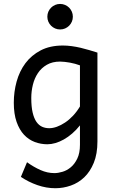

<svg xmlns="http://www.w3.org/2000/svg" viewBox="-20 -743 589 992"><path d="M393.1 -405.3Q381.3 -409.7 368.2 -413.3Q355 -417 341.3 -419.4Q327.6 -421.9 314.7 -423.3Q301.8 -424.8 290.5 -424.8Q250.5 -424.8 222.2 -408.4Q193.8 -392.1 176 -365.5Q158.2 -338.9 149.9 -305.2Q141.6 -271.5 141.6 -236.8Q141.6 -191.4 148.7 -161.4Q155.8 -131.3 168.2 -113.5Q180.7 -95.7 197.5 -88.1Q214.4 -80.6 234.4 -80.6Q252.9 -80.6 273.9 -88.1Q294.9 -95.7 316.2 -109.9Q337.4 -124 357.2 -145Q377 -166 393.1 -192.9ZM483.4 -12.2Q483.4 52.2 464.6 98.1Q445.8 144 415.3 173.1Q384.8 202.1 345.7 215.8Q306.6 229.5 266.1 229.5Q219.2 229.5 173.1 213.4Q127 197.3 87.9 170.9L119.6 95.2Q154.3 120.1 189.5 135.7Q224.6 151.4 261.2 151.4Q280.3 151.4 303.2 144.5Q326.2 137.7 346.2 120.8Q366.2 104 379.6 75.7Q393.1 47.4 393.1 4.9V-95.2Q374 -71.3 352.8 -53Q331.5 -34.7 309.8 -22.5Q288.1 -10.3 266.4 -3.9Q244.6 2.4 224.6 2.4Q190.9 2.4 159.7 -9.3Q128.4 -21 104.2 -46.6Q80.1 -72.3 65.7 -113.3Q51.3 -154.3 51.3 -212.4Q51.3 -268.6 65.9 -321.8Q80.6 -375 111.3 -416.3Q142.1 -457.5 190.2 -482.7Q238.3 -507.8 305.2 -507.8Q327.1 -507.8 350.3 -504.6Q373.5 -501.5 396.5 -496.1Q419.4 -490.7 441.4 -484.1Q463.4 -477.5 483.4 -471.2ZM224.6 -656.7Q224.6 -670.4 229.7 -682.4Q234.9 -694.3 243.9 -703.4Q252.9 -712.4 264.9 -717.5Q276.9 -722.7 290.5 -722.7Q304.2 -722.7 316.2 -717.5Q328.1 -712.4 337.2 -703.4Q346.2 -694.3 351.3 -682.4Q356.4 -670.4 356.4 -656.7Q356.4 -643.1 351.3 -631.1Q346.2 -619.1 337.2 -610.1Q328.1 -601.1 316.2 -595.9Q304.2 -590.8 290.5 -590.8Q276.9 -590.8 264.9 -595.9Q252.9 -601.1 243.9 -610.1Q234.9 -619.1 229.7 -631.1Q224.6 -643.1 224.6 -656.7Z"/></svg>

Font: Andika Am
Style: Regular
Weight: 400
Designer: Victor Gaultney, Annie Olsen, Julie Remington, Don Collingsworth, Eric Hays, Becca Hirsbrunner
Foundry: SIL International
Version: Version 5.000